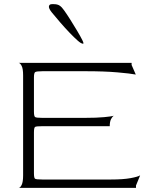

<svg xmlns="http://www.w3.org/2000/svg" viewBox="-20 -902 713 922"><path d="M70 0Q77 0 84 -14Q91 -28 91 -60V-540Q91 -572 84 -585.5Q77 -599 70 -600H612V-590L632 -544Q607 -549 544 -554.5Q481 -560 392 -560H184Q154 -560 148.5 -555.5Q143 -551 143 -530V-366Q143 -344 148.5 -340Q154 -336 183 -336H387Q445 -336 480.5 -339.5Q516 -343 527 -346Q520 -343 513.5 -330.5Q507 -318 507 -296H183Q154 -296 148.5 -292.5Q143 -289 143 -266V-71Q143 -48 148 -44Q153 -40 183 -40H513Q571 -40 606.5 -46.5Q642 -53 653 -60L633 -11V0ZM379 -692Q370 -692 353 -707Q336 -722 314 -745Q292 -768 269.5 -794Q247 -820 229 -842Q213 -862 215 -872Q217 -882 229 -882H239Q256 -882 266.5 -875Q277 -868 288 -852Q301 -834 318 -807Q335 -780 350.5 -754Q366 -728 375 -710Q384 -692 379 -692Z"/></svg>

Font: Red Rose Light
Style: Regular
Weight: 300
Designer: Jaikishan Patel
Version: Version 1.001; ttfautohint (v1.8.3)